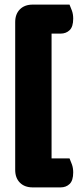

<svg xmlns="http://www.w3.org/2000/svg" viewBox="-20 -683 343 834"><path d="M46 -587Q46 -622 66.5 -642.5Q87 -663 122 -663H282Q287 -652 292.5 -636.5Q298 -621 298 -602Q298 -567 282.5 -552Q267 -537 243 -537H204V5H282Q287 16 292.5 31.5Q298 47 298 66Q298 101 282.5 116Q267 131 243 131H122Q87 131 66.5 110.5Q46 90 46 55Z"/></svg>

Font: Baloo Da
Style: Regular
Weight: 400
Designer: Noopur Datye and Ek Type
Foundry: Ek Type
Version: Version 1.443;PS 1.000;hotconv 16.6.51;makeotf.lib2.5.65220;